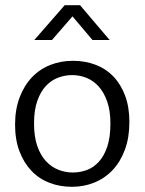

<svg xmlns="http://www.w3.org/2000/svg" viewBox="-20 -710 557 739"><path d="M478 -240Q478 -181 461 -134.5Q444 -88 414 -56Q384 -24 343.5 -7.5Q303 9 257 9Q210 9 170 -6.5Q130 -22 101 -52.5Q72 -83 55 -127.5Q38 -172 38 -230Q38 -289 55.5 -335Q73 -381 103 -412.5Q133 -444 173.5 -460Q214 -476 261 -476Q307 -476 347 -461Q387 -446 416 -416Q445 -386 461.5 -342Q478 -298 478 -240ZM405 -235Q405 -284 392.5 -319.5Q380 -355 359.5 -377.5Q339 -400 312.5 -410.5Q286 -421 258 -421Q230 -421 203.5 -411Q177 -401 156.5 -379Q136 -357 123.5 -321.5Q111 -286 111 -235Q111 -184 123.5 -148Q136 -112 157 -89.5Q178 -67 205 -56.5Q232 -46 260 -46Q288 -46 314 -55.5Q340 -65 360.5 -87.5Q381 -110 393 -146Q405 -182 405 -235ZM402 -556H336L259 -647L180 -556H112L229 -690H288Z"/></svg>

Font: Mukta Mahee Light
Style: Regular
Weight: 300
Designer: Shuchita Grover, Noopur Datye, Girish Dalvi, Yashodeep Gholap
Foundry: Ek Type
Version: Version 2.538;PS 1.000;hotconv 16.6.51;makeotf.lib2.5.65220;